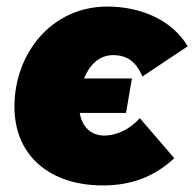

<svg xmlns="http://www.w3.org/2000/svg" viewBox="-20 -551 593 585"><path d="M294 14C382 14 452 -14 511 -69L406 -191C377 -158 336 -138 298 -138C262 -138 231 -159 223 -207H364L382 -312H236C253 -354 283 -383 324 -383C368 -383 394 -363 414 -318L552 -410C501 -495 402 -531 307 -531C137 -531 24 -388 24 -226C24 -78 130 14 294 14Z"/></svg>

Font: Fixel Display Black
Style: Italic
Weight: 900
Italic angle: -10°
Designer: AlfaBravo + MacPaw
Foundry: Kyrylo Tkachov, Marchela Mozhyna, Serhii Makarenko, Maria Weinstein, Zakhar Kryvoshyya
Version: Version 1.210;Glyphs 3.2 (3217)